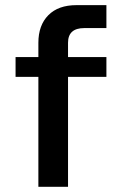

<svg xmlns="http://www.w3.org/2000/svg" viewBox="-20 -720 460 740"><path d="M305.2 -611.8Q242.2 -611.8 242.2 -555.2V-500H390.1V-423.8H242.2V0H127.9V-423.8H40V-500H127.9V-555.2Q127.9 -622.6 166.3 -661.4Q204.6 -700.2 274.9 -700.2H390.1V-611.8Z"/></svg>

Font: Fivo Sans Modern Med
Style: Regular
Weight: 450
Designer: Alexander Slobzheninov
Foundry: Alexander Slobzheninov
Version: 1.0